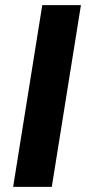

<svg xmlns="http://www.w3.org/2000/svg" viewBox="-20 -725 334 745"><path d="M31 0 144 -705H294L181 0Z"/></svg>

Font: Nunito Sans 7pt Condensed ExtraBold
Style: Italic
Weight: 800
Width: 3
Italic angle: -9°
Designer: Vernon Adams
Foundry: Vernon Adams
Version: Version 3.101;gftools[0.9.27]